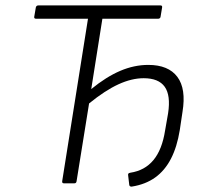

<svg xmlns="http://www.w3.org/2000/svg" viewBox="-20 -675 763 707"><path d="M466 12Q457 13 456 6L452 -28Q451 -33 452.5 -35.5Q454 -38 460 -39Q513 -47 545 -85.5Q577 -124 588 -195L599 -258Q609 -324 586.5 -355.5Q564 -387 509 -387Q465 -387 416 -364.5Q367 -342 308 -294L262 -8Q261 0 254 0H215Q208 0 209 -8L304 -606H113Q105 -606 106 -613L112 -648Q114 -655 121 -655H571Q578 -655 577 -648L571 -612Q569 -606 562 -606H357L316 -347Q371 -392 422.5 -414Q474 -436 526 -436Q600 -436 633 -392Q666 -348 652 -263L642 -196Q632 -134 609.5 -90.5Q587 -47 551.5 -21.5Q516 4 466 12Z"/></svg>

Font: Sofia Sans Light
Style: Italic
Weight: 300
Italic angle: -9°
Version: Version 4.100-B